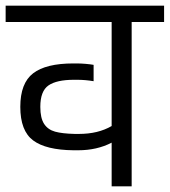

<svg xmlns="http://www.w3.org/2000/svg" viewBox="-30 -661 602 681"><path d="M552 -641V-583H437V0H366V-155Q314 -128 247 -128H231Q133 -129 87.5 -163Q42 -197 42 -282Q42 -366 87.5 -401Q133 -436 230 -436H242Q257 -436 274 -434.5Q291 -433 302 -431V-373Q272 -378 244 -378H232Q171 -378 142 -358Q113 -338 113 -282Q113 -242 126.5 -221.5Q140 -201 165.5 -194Q191 -187 235 -186H250Q318 -186 366 -214V-583H-10V-641Z"/></svg>

Font: Biryani Light
Style: Regular
Weight: 300
Designer: Dan Reynolds and Mathieu Réguer
Foundry: Dan Reynolds and Mathieu Réguer
Version: Version 1.004; ttfautohint (v1.1) -l 5 -r 5 -G 72 -x 0 -D la